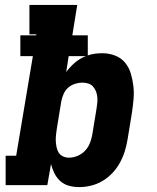

<svg xmlns="http://www.w3.org/2000/svg" viewBox="-20 -755 640 783"><path d="M303 8Q281 8 261 2.5Q241 -3 226 -16.5Q211 -30 202 -48Q193 -66 188 -86L173 0H3V-120H46L114 -526H63V-611H128V-615H100V-735H295L275 -611H338V-529Q352 -534 367 -536Q382 -538 397 -538Q424 -538 449 -528.5Q474 -519 490 -499.5Q506 -480 513.5 -455Q521 -430 524 -403.5Q527 -377 524.5 -349.5Q522 -322 518 -295L500 -185Q496 -161 488.5 -137Q481 -113 468.5 -90.5Q456 -68 438 -49Q420 -30 398 -17Q376 -4 351.5 2Q327 8 303 8ZM250 -461Q265 -482 285.5 -499.5Q306 -517 330 -526H260ZM261 -112Q278 -112 295.5 -119Q313 -126 326 -139.5Q339 -153 346 -170Q353 -187 356 -204L374 -314Q376 -326 377 -338.5Q378 -351 376.5 -362.5Q375 -374 370.5 -384.5Q366 -395 358.5 -403Q351 -411 339.5 -414.5Q328 -418 316 -418Q301 -418 285.5 -413Q270 -408 258 -397.5Q246 -387 239.5 -372Q233 -357 230 -342L212 -232Q210 -219 208.5 -206Q207 -193 207.5 -180.5Q208 -168 210.5 -155.5Q213 -143 219 -133Q225 -123 236.5 -117.5Q248 -112 261 -112Z"/></svg>

Font: Iosevka Curly Slab HvEx
Style: Italic
Weight: 900
Width: 7
Italic angle: -9°
Monospace: yes
Designer: Belleve Invis
Foundry: Belleve Invis
Version: Version 11.1.0; ttfautohint (v1.8.3)